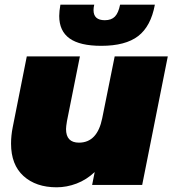

<svg xmlns="http://www.w3.org/2000/svg" viewBox="-20 -787 734 817"><path d="M694 -547 585 0H372L383 -55Q348 -22 306 -6Q264 10 221 10Q133 10 80 -38Q27 -86 27 -176Q27 -210 34 -245L94 -547H320L265 -272Q261 -248 261 -238Q261 -180 316 -180Q394 -180 415 -284L468 -547ZM232 -719Q232 -739 237 -767H381Q378 -755 378 -744Q378 -701 426 -701Q454 -701 469 -716.5Q484 -732 491 -767H639Q622 -675 568 -633.5Q514 -592 411 -592Q320 -592 276 -623.5Q232 -655 232 -719Z"/></svg>

Font: Montserrat Alternates Black
Style: Italic
Weight: 900
Italic angle: -11.3°
Designer: Julieta Ulanovsky
Foundry: Julieta Ulanovsky
Version: Version 7.200